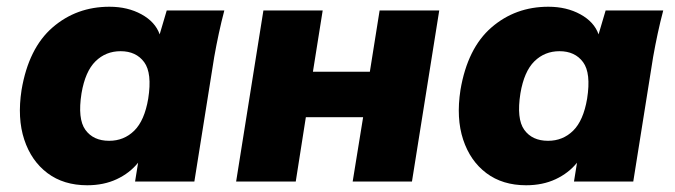

<svg xmlns="http://www.w3.org/2000/svg" viewBox="-20 -539 2004 570"><path d="M31 0ZM239 11Q169 11 121 -25Q73 -61 52 -124.5Q31 -188 44 -272Q65 -396 136 -457.5Q207 -519 305 -519Q359 -519 400 -496.5Q441 -474 454 -437L475 -508H646Q637 -474 629.5 -439Q622 -404 616 -370L557 0H381L390 -56Q365 -25 326.5 -7Q288 11 239 11ZM304 -121Q348 -121 378.5 -151Q409 -181 420 -246Q432 -322 408 -354.5Q384 -387 338 -387Q294 -387 263.5 -357Q233 -327 222 -262Q210 -186 233.5 -153.5Q257 -121 304 -121Z M681 0 762 -508H938L909 -326H1078L1107 -508H1284L1203 0H1027L1058 -191H888L858 0Z M1334 0ZM1542 11Q1472 11 1424 -25Q1376 -61 1355 -124.5Q1334 -188 1347 -272Q1368 -396 1439 -457.5Q1510 -519 1608 -519Q1662 -519 1703 -496.5Q1744 -474 1757 -437L1778 -508H1949Q1940 -474 1932.5 -439Q1925 -404 1919 -370L1860 0H1684L1693 -56Q1668 -25 1629.5 -7Q1591 11 1542 11ZM1607 -121Q1651 -121 1681.5 -151Q1712 -181 1723 -246Q1735 -322 1711 -354.5Q1687 -387 1641 -387Q1597 -387 1566.5 -357Q1536 -327 1525 -262Q1513 -186 1536.5 -153.5Q1560 -121 1607 -121Z"/></svg>

Font: Winston ExtraBold
Style: Italic
Weight: 800
Italic angle: -9°
Designer: Original fonts by Vernon Adams / Changes by Cristiano Sobral
Foundry: Original fonts by Vernon Adams / Changes by Cristiano Sobral
Version: Version 2.503;July 17, 2020;FontCreator 13.0.0.2655 64-bit